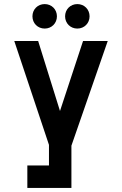

<svg xmlns="http://www.w3.org/2000/svg" viewBox="-20 -721 598 941"><path d="M387 -520 274 -177 167 -520H50L220 -11V90H114V200H330V-7L508 -520ZM139 -641C139 -607 165 -581 199 -581C233 -581 259 -607 259 -641C259 -675 233 -701 199 -701C165 -701 139 -675 139 -641ZM299 -641C299 -607 325 -581 359 -581C393 -581 419 -607 419 -641C419 -675 393 -701 359 -701C325 -701 299 -675 299 -641Z"/></svg>

Font: Grotesk 03
Style: Bold
Weight: 500
Designer: Frank Adebiaye, contributions by Jérémy Landes, Ariel Martín Pérez
Foundry: Velvetyne Type Foundry
Version: Version 3.000;Glyphs 3.1.2 (3150)